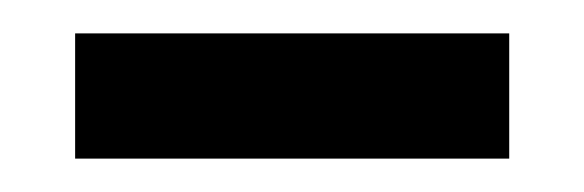

<svg xmlns="http://www.w3.org/2000/svg" viewBox="-20 -330 350 115"><path d="M25 -235H285V-310H25Z"/></svg>

Font: Noto Serif Balinese
Style: Regular
Weight: 400
Designer: Monotype Design Team
Foundry: Monotype Imaging Inc.
Version: Version 2.005